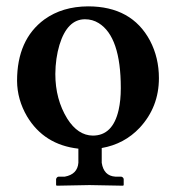

<svg xmlns="http://www.w3.org/2000/svg" viewBox="-20 -464 559 610"><path d="M250 -402.8Q193.8 -402.8 168.9 -321.3Q156.2 -278.8 155.8 -229Q155.8 -148.4 193.8 -86.9Q227.5 -33.7 274.9 -33.2Q338.4 -33.2 356.9 -114.7Q363.8 -145 363.8 -184.1Q363.8 -347.2 293.5 -390.6Q273.9 -402.8 250 -402.8ZM34.2 -207Q34.2 -338.4 121.1 -402.3Q178.2 -443.4 259.8 -443.8Q398.4 -443.8 456.5 -335Q484.9 -280.8 484.9 -215.8Q484.9 -124 423.8 -58.1Q375 -6.3 303.2 6.3V53.2Q309.6 94.7 346.2 97.2H365.2Q372.1 99.1 373 105V124L371.1 126Q370.1 126 264.2 124L160.2 126L158.2 124V105Q160.2 98.1 166 97.2H186Q226.1 89.8 229 53.2V8.3Q120.1 -3.9 65.9 -94.2Q34.7 -147.5 34.2 -207Z"/></svg>

Font: Linux Libertine O
Style: Semibold
Weight: 700
Designer: Philipp H. Poll
Foundry: Philipp H. Poll
Version: Version 5.0.0